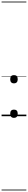

<svg xmlns="http://www.w3.org/2000/svg" viewBox="-20 -1468 353 2426"><path d="M156 21Q133 21 121 7.5Q109 -6 109 -31Q109 -57 121 -70Q133 -83 156 -83Q180 -83 192 -70Q204 -57 204 -31Q204 -6 192 7.5Q180 21 156 21ZM156 -415Q133 -415 121 -428.5Q109 -442 109 -467Q109 -493 121 -506Q133 -519 156 -519Q180 -519 192 -506Q204 -493 204 -467Q204 -442 192 -428.5Q180 -415 156 -415ZM0 928H313V938H0ZM0 -20H313V0H0ZM0 -505H313V-500H0ZM0 -1448H313V-1438H0Z"/></svg>

Font: Playwrite ID Guides
Style: Regular
Weight: 400
Designer: Veronika Burian, José Scaglione
Foundry: TypeTogether
Version: Version 1.003